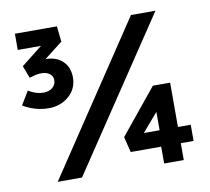

<svg xmlns="http://www.w3.org/2000/svg" viewBox="-79 -796 969 887"><g transform="rotate(-10 406.0 -353.0)"><path d="M141 -342Q108 -342 77.5 -351Q47 -360 21 -376L59 -439Q95 -417 129 -417Q155 -417 171.5 -430.5Q188 -444 188 -466Q188 -484 173.5 -495.5Q159 -507 134 -507Q120 -507 105 -503.5Q90 -500 78 -496L56 -554L155 -632H46V-708H243L251 -635L165 -568H166Q215 -568 245 -539.5Q275 -511 275 -463Q275 -410 236 -376Q197 -342 141 -342ZM122 0 589 -700H704L236 0ZM713 2H621V-77H478L460 -150L632 -361H713V-153H773V-77H713ZM553 -153H627V-239Z"/></g></svg>

Font: Lexend Deca Medium
Style: Regular
Weight: 500
Designer: Bonnie Shaver-Troup, Thomas Jockin
Foundry: Lexend
Version: Version 1.008; ttfautohint (v1.8.4.7-5d5b)